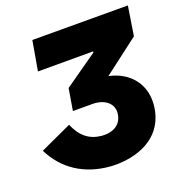

<svg xmlns="http://www.w3.org/2000/svg" viewBox="-129 -815 900 945"><g transform="rotate(-20 321.0 -342.5)"><path d="M288 15C384 23 561 -2 592 -176C613 -300 539 -384 433 -406L618 -547L642 -700L142 -701L115 -546H404L403 -540L229 -418L210 -304H312C376 -304 423 -268 412 -211C404 -164 365 -136 302 -141C240 -147 198 -179 169 -247L4 -171C58 -62 156 4 288 15Z"/></g></svg>

Font: Fixel Display ExtraBold
Style: Italic
Weight: 800
Italic angle: -10°
Designer: AlfaBravo + MacPaw
Foundry: Kyrylo Tkachov, Marchela Mozhyna, Serhii Makarenko, Maria Weinstein, Zakhar Kryvoshyya
Version: Version 1.210;Glyphs 3.2 (3217)